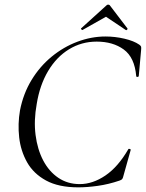

<svg xmlns="http://www.w3.org/2000/svg" viewBox="-20 -793 628 826"><path d="M317 13Q232 13 178 -16.5Q124 -46 96.5 -95Q69 -144 62.5 -202Q56 -260 66 -318Q80 -390 115.5 -448.5Q151 -507 202 -549Q253 -591 313 -613.5Q373 -636 434 -636Q475 -636 515.5 -626.5Q556 -617 579 -601Q586 -596 587 -592Q588 -588 587 -577L577 -466Q576 -462 571 -462Q566 -462 566 -466Q559 -546 512.5 -580Q466 -614 396 -614Q331 -614 277 -581Q223 -548 187 -487.5Q151 -427 138 -346Q125 -275 133 -212.5Q141 -150 166 -102.5Q191 -55 231 -28Q271 -1 323 -1Q379 -1 433.5 -38Q488 -75 532 -151Q534 -154 539 -152Q544 -150 542 -147L512 -40Q509 -27 506 -23Q503 -19 494 -16Q447 0 401 6.5Q355 13 317 13ZM335 -664Q334 -663 330.5 -666Q327 -669 329 -671L436 -768Q440 -773 445.5 -773Q451 -773 454 -768L528 -671Q530 -669 527 -665.5Q524 -662 521 -664L436 -721Z"/></svg>

Font: Cormorant
Style: Italic
Weight: 400
Italic angle: -10°
Designer: Christian Thalmann (Catharsis Fonts)
Foundry: Catharsis Fonts
Version: Version 4.000